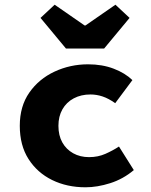

<svg xmlns="http://www.w3.org/2000/svg" viewBox="-20 -783 640 815"><path d="M343 12Q264 12 201 -19Q138 -50 101 -108Q64 -166 64 -249Q64 -332 104.5 -390Q145 -448 211.5 -479Q278 -510 354 -510Q414 -510 462.5 -491.5Q511 -473 542 -443L469 -345Q441 -365 415.5 -373.5Q390 -382 364 -382Q324 -382 293 -365.5Q262 -349 245 -319Q228 -289 228 -249Q228 -208 244.5 -178.5Q261 -149 290.5 -132.5Q320 -116 358 -116Q396 -116 427.5 -130Q459 -144 485 -161L548 -61Q503 -23 448 -5.5Q393 12 343 12ZM260 -577 152 -707 212 -763 339 -675H343L470 -763L530 -707L422 -577Z"/></svg>

Font: Source Code Pro ExtraBold
Style: Regular
Weight: 800
Monospace: yes
Designer: Paul D. Hunt, Teo Tuominen
Foundry: Adobe Systems Incorporated
Version: Version 1.018;hotconv 1.0.116;makeotfexe 2.5.65601